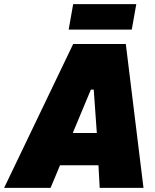

<svg xmlns="http://www.w3.org/2000/svg" viewBox="-77 -914 752 934"><path d="M-57 0H169L215 -110H402L408 0H621L535 -700H279ZM257 -770H564L586 -894H279ZM277 -267 365 -478H379L394 -267Z"/></svg>

Font: Fixel Text 20240404 Black
Style: Italic
Weight: 900
Width: 4
Italic angle: -10°
Designer: AlfaBravo + MacPaw
Foundry: Kyrylo Tkachov, Marchela Mozhyna, Serhii Makarenko, Maria Weinstein, Zakhar Kryvoshyya
Version: Version 1.211;Glyphs 3.2 (3225)